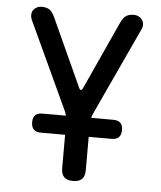

<svg xmlns="http://www.w3.org/2000/svg" viewBox="-53 -786 706 843"><g transform="rotate(5 300.0 -365.0)"><path d="M300 10Q274 10 261 -2.5Q248 -15 248 -42V-189H141Q120 -189 109.5 -199.5Q99 -210 99 -231.5Q99 -253 109.5 -263Q120 -273 141 -273H244Q242 -284 237 -294L57 -682Q53 -694 54 -704.5Q55 -715 61 -723Q67 -731 76.5 -735.5Q86 -740 96 -740Q117 -740 130 -732Q143 -724 154 -701L290 -403Q295 -391 300 -391Q305 -391 310 -403L446 -701Q457 -724 470 -732Q483 -740 504 -740Q514 -740 523.5 -735.5Q533 -731 539 -723Q545 -715 546.5 -704.5Q548 -694 543 -682L363 -294Q358 -284 356 -273H453Q474 -273 484.5 -263Q495 -253 495 -231.5Q495 -210 484.5 -199.5Q474 -189 453 -189H352V-42Q352 -15 339 -2.5Q326 10 300 10Z"/></g></svg>

Font: Maple Mono NL Medium
Style: Regular
Weight: 500
Monospace: yes
Designer: subframe7536
Version: Version 7.000